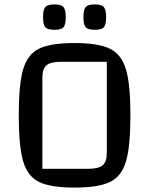

<svg xmlns="http://www.w3.org/2000/svg" viewBox="-20 -835 676 870"><path d="M65 0ZM318 -640Q426 -640 478.5 -614Q531 -588 551 -520Q571 -452 571 -312Q571 -172 551 -104Q531 -36 478.5 -10.5Q426 15 318 15Q209 15 157 -10.5Q105 -36 85 -104Q65 -172 65 -312Q65 -453 85 -521Q105 -589 157 -614.5Q209 -640 318 -640ZM378 -70Q426 -70 445 -86Q464 -102 464 -143V-555H257Q209 -555 190.5 -539Q172 -523 172 -482V-70ZM175 -757Q175 -790 185 -802.5Q195 -815 227 -815Q258 -815 268 -802.5Q278 -790 278 -757Q278 -724 268 -712Q258 -700 227 -700Q195 -700 185 -712Q175 -724 175 -757ZM358 -757Q358 -790 368 -802.5Q378 -815 410 -815Q441 -815 451 -802.5Q461 -790 461 -757Q461 -724 451 -712Q441 -700 410 -700Q378 -700 368 -712Q358 -724 358 -757Z"/></svg>

Font: Changa
Style: Regular
Weight: 400
Designer: Eduardo Rodriguez Tunni
Foundry: Eduardo Rodriguez Tunni
Version: Version 2.002; ttfautohint (v1.5.10-5e6f)